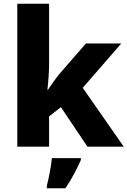

<svg xmlns="http://www.w3.org/2000/svg" viewBox="-20 -780 678 1021"><path d="M241 -439V-760H72V0H241V-161L304 -210L445 0H638L420 -313L625 -549H437L297 -388C276 -363 253 -329 235 -303H232C237 -346 241 -396 241 -439ZM410 71V61H256C252 102 240 167 229 208V221H328C364 168 388 120 410 71Z"/></svg>

Font: Noto Sans Arabic ExtBd
Style: Regular
Weight: 800
Designer: Monotype Design Team, Nadine Chahine, Nizar Qandah and Khaled Hosny
Foundry: Monotype Imaging Inc.
Version: Version 2.012